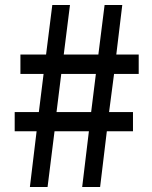

<svg xmlns="http://www.w3.org/2000/svg" viewBox="-20 -751 610 771"><path d="M100 0 127 -224H39V-301H136L155 -454H62V-532H165L190 -731H261L236 -532H375L400 -731H471L447 -532H537V-454H438L418 -301H514V-224H409L382 0H310L337 -224H199L171 0ZM207 -301H346L365 -454H226Z"/></svg>

Font: Noto Sans SC Thin Medium
Style: Regular
Weight: 500
Version: Version 2.004-H2;hotconv 1.0.118;makeotfexe 2.5.65603